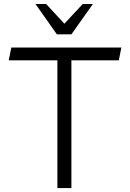

<svg xmlns="http://www.w3.org/2000/svg" viewBox="-20 -957 662 977"><path d="M343.3 0H272V-649.9H24.4L37.6 -715.3H597.7L584.5 -649.9H343.3ZM452.6 -936.5 343.3 -782.2H269.5L160.6 -936.5H214.8L307.6 -836.4L400.9 -936.5Z"/></svg>

Font: Proza Libre
Style: Light
Weight: 300
Designer: Jasper de Waard
Foundry: Jasper de Waard
Version: Version 1.000; ttfautohint (v1.4.1.8-43bc)